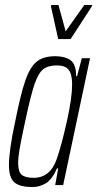

<svg xmlns="http://www.w3.org/2000/svg" viewBox="-20 -744 391 772"><path d="M16 -80Q16 -140 41 -255Q63 -366 82 -420.5Q101 -475 128 -496.5Q155 -518 202 -518Q241 -518 263.5 -502Q286 -486 286 -438H290L309 -510H342L234 0H202L214 -67H209Q190 -23 165 -7.5Q140 8 111 8Q59 8 37.5 -11Q16 -30 16 -80ZM209 -107Q228 -162 249 -256.5Q270 -351 270 -405Q270 -446 256 -463.5Q242 -481 209 -481Q173 -481 153.5 -465.5Q134 -450 118.5 -404.5Q103 -359 81 -255Q65 -181 59 -146Q53 -111 53 -88Q53 -53 67.5 -41Q82 -29 115 -29Q183 -29 209 -107ZM214 -587 185 -718 186 -724H215L244 -618L319 -724H351L349 -718L264 -587Z"/></svg>

Font: Saira Ultra Condensed ExLight
Style: Italic
Weight: 200
Width: 1
Italic angle: -12°
Designer: Hector Gatti with collaboration of the Omnibus-Type team
Foundry: Omnibus-Type
Version: Version 1.001; ttfautohint (v1.8)